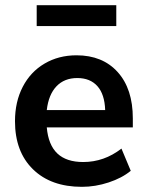

<svg xmlns="http://www.w3.org/2000/svg" viewBox="-20 -715 571 743"><path d="M494 -222H161Q167 -154 202 -121Q237 -88 302 -88Q383 -88 450 -140L486 -54Q452 -26 400.5 -9Q349 8 297 8Q177 8 107.5 -60Q38 -128 38 -246Q38 -321 68 -379Q98 -437 152.5 -469Q207 -501 276 -501Q377 -501 435.5 -436Q494 -371 494 -257ZM161 -289H387Q385 -350 357 -381.5Q329 -413 279 -413Q229 -413 198.5 -381Q168 -349 161 -289ZM122 -614V-695H430V-614Z"/></svg>

Font: wassup Sans
Style: Bold
Weight: 700
Version: Version 2.001